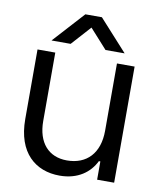

<svg xmlns="http://www.w3.org/2000/svg" viewBox="-85 -812 736 889"><g transform="rotate(10 283.5 -367.0)"><path d="M255.9 11.7C341.8 11.7 397 -30.8 423.8 -85.9H430.7V0H510.7V-545.9H427.7V-229.5C427.7 -124 370.1 -63.5 276.9 -63.5C190.9 -63.5 137.7 -122.1 137.7 -224.6V-545.9H54.2V-218.8C54.2 -60.1 142.6 11.7 255.9 11.7ZM110.8 -598.1H200.7L282.7 -689L364.7 -598.1H454.6L321.8 -744.6H244.1Z"/></g></svg>

Font: Guggenheim Sans Display
Style: Regular
Weight: 400
Designer: Modified by Tom Baber under direction of Pentagram Design 2023
Foundry: rsms
Version: Version 1.001;Glyphs 3.1.2 (3151)